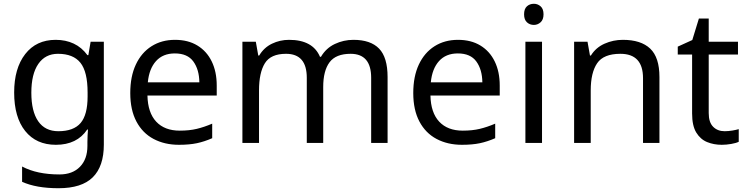

<svg xmlns="http://www.w3.org/2000/svg" viewBox="-20 -757 3955 1017"><path d="M275 -546Q328 -546 370.5 -526Q413 -506 443 -465H448L460 -536H530V9Q530 124 471.5 182Q413 240 290 240Q172 240 97 206V125Q176 167 295 167Q364 167 403.5 126.5Q443 86 443 16V-5Q443 -17 444 -39.5Q445 -62 446 -71H442Q388 10 276 10Q172 10 113.5 -63Q55 -136 55 -267Q55 -395 113.5 -470.5Q172 -546 275 -546ZM287 -472Q220 -472 183 -418.5Q146 -365 146 -266Q146 -167 182.5 -114.5Q219 -62 289 -62Q370 -62 407 -105.5Q444 -149 444 -246V-267Q444 -377 406 -424.5Q368 -472 287 -472Z M907 -546Q976 -546 1025.5 -516Q1075 -486 1101.5 -431.5Q1128 -377 1128 -304V-251H761Q763 -160 807.5 -112.5Q852 -65 932 -65Q983 -65 1022.5 -74.5Q1062 -84 1104 -102V-25Q1063 -7 1023 1.5Q983 10 928 10Q852 10 793.5 -21Q735 -52 702.5 -113.5Q670 -175 670 -264Q670 -352 699.5 -415Q729 -478 782.5 -512Q836 -546 907 -546ZM906 -474Q843 -474 806.5 -433.5Q770 -393 763 -321H1036Q1035 -389 1004 -431.5Q973 -474 906 -474Z M1852 -546Q1943 -546 1988 -499.5Q2033 -453 2033 -349V0H1946V-345Q1946 -472 1837 -472Q1759 -472 1725.5 -427Q1692 -382 1692 -296V0H1605V-345Q1605 -472 1495 -472Q1414 -472 1383 -422Q1352 -372 1352 -278V0H1264V-536H1335L1348 -463H1353Q1378 -505 1420.5 -525.5Q1463 -546 1511 -546Q1637 -546 1675 -456H1680Q1707 -502 1753.5 -524Q1800 -546 1852 -546Z M2406 -546Q2475 -546 2524.5 -516Q2574 -486 2600.5 -431.5Q2627 -377 2627 -304V-251H2260Q2262 -160 2306.5 -112.5Q2351 -65 2431 -65Q2482 -65 2521.5 -74.5Q2561 -84 2603 -102V-25Q2562 -7 2522 1.5Q2482 10 2427 10Q2351 10 2292.5 -21Q2234 -52 2201.5 -113.5Q2169 -175 2169 -264Q2169 -352 2198.5 -415Q2228 -478 2281.5 -512Q2335 -546 2406 -546ZM2405 -474Q2342 -474 2305.5 -433.5Q2269 -393 2262 -321H2535Q2534 -389 2503 -431.5Q2472 -474 2405 -474Z M2808 -737Q2828 -737 2843.5 -723.5Q2859 -710 2859 -681Q2859 -653 2843.5 -639Q2828 -625 2808 -625Q2786 -625 2771 -639Q2756 -653 2756 -681Q2756 -710 2771 -723.5Q2786 -737 2808 -737ZM2851 -536V0H2763V-536Z M3279 -546Q3375 -546 3424 -499.5Q3473 -453 3473 -349V0H3386V-343Q3386 -472 3266 -472Q3177 -472 3143 -422Q3109 -372 3109 -278V0H3021V-536H3092L3105 -463H3110Q3136 -505 3182 -525.5Q3228 -546 3279 -546Z M3818 -62Q3838 -62 3859 -65.5Q3880 -69 3893 -73V-6Q3879 1 3853 5.5Q3827 10 3803 10Q3761 10 3725.5 -4.5Q3690 -19 3668 -55Q3646 -91 3646 -156V-468H3570V-510L3647 -545L3682 -659H3734V-536H3889V-468H3734V-158Q3734 -109 3757.5 -85.5Q3781 -62 3818 -62Z"/></svg>

Font: Noto Sans Tifinagh Azawagh
Style: Regular
Weight: 400
Designer: JamraPatel
Foundry: JamraPatel LLC
Version: Version 2.006; ttfautohint (v1.8.4.7-5d5b)